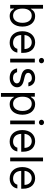

<svg xmlns="http://www.w3.org/2000/svg" viewBox="1608 -2398 995 4252"><g transform="rotate(90 2106.0 -272.5)"><path d="M88.1 0H169V-83.8H179C197.4 -54 233 11.4 338.1 11.4C474.4 11.4 569.6 -98 569.6 -271.3C569.6 -443.2 474.4 -552.6 336.6 -552.6C230.1 -552.6 197.4 -487.2 179 -458.8H171.9V-727.3H88.1ZM170.5 -272.7C170.5 -394.9 224.4 -477.3 326.7 -477.3C433.2 -477.3 485.8 -387.8 485.8 -272.7C485.8 -156.2 431.8 -63.9 326.7 -63.9C225.9 -63.9 170.5 -149.1 170.5 -272.7Z M926.1 11.4C1051.8 11.4 1131.4 -62.5 1145.6 -159.1H1061.8C1046.2 -99.4 996.4 -63.9 926.1 -63.9C827.8 -63.9 759.9 -127.5 756 -244.3H1152V-279.8C1152 -483 1031.2 -552.6 917.6 -552.6C769.9 -552.6 671.9 -436.1 671.9 -268.5C671.9 -100.9 768.5 11.4 926.1 11.4ZM756 -316.8C761.7 -401.6 821.7 -477.3 917.6 -477.3C1008.5 -477.3 1066.8 -409.1 1066.8 -316.8Z M1279.8 0H1363.6V-545.5H1279.8ZM1262.8 -693.2C1262.8 -661.9 1289.8 -636.4 1322.4 -636.4C1355.1 -636.4 1382.1 -661.9 1382.1 -693.2C1382.1 -724.4 1355.1 -750 1322.4 -750C1289.8 -750 1262.8 -724.4 1262.8 -693.2Z M1810.4 -402 1892.8 -402.7C1874.3 -500.7 1811.1 -552.6 1707.4 -552.6C1595.2 -552.6 1509.9 -487.2 1509.9 -394.9C1509.9 -319.6 1554.7 -269.2 1654.8 -245.7L1745.7 -224.4C1800.8 -211.6 1826.7 -185.4 1826.7 -147.7C1826.7 -100.9 1777 -62.5 1706 -62.5C1638.5 -62.5 1595.5 -92 1579.5 -152.7L1495.7 -153.4C1517 -34.4 1596.9 11.4 1707.4 11.4C1827.1 11.4 1913.4 -57.9 1913.4 -152C1913.4 -228 1865.8 -275.9 1768.5 -299.7L1687.5 -319.6C1622.9 -335.6 1593.8 -357.2 1593.8 -399.1C1593.8 -446 1643.5 -480.1 1707.4 -480.1C1776.3 -480.1 1797.2 -441.4 1810.4 -402Z M2039.8 204.5H2123.6V-83.8H2130.7C2149.1 -54 2184.7 11.4 2289.8 11.4C2426.1 11.4 2521.3 -98 2521.3 -271.3C2521.3 -443.2 2426.1 -552.6 2288.4 -552.6C2181.8 -552.6 2149.1 -487.2 2130.7 -458.8H2120.7V-545.5H2039.8ZM2122.2 -272.7C2122.2 -394.9 2176.1 -477.3 2278.4 -477.3C2384.9 -477.3 2437.5 -387.8 2437.5 -272.7C2437.5 -156.2 2383.5 -63.9 2278.4 -63.9C2177.6 -63.9 2122.2 -149.1 2122.2 -272.7Z M2649.1 0H2733V-545.5H2649.1ZM2632.1 -693.2C2632.1 -661.9 2659.1 -636.4 2691.8 -636.4C2724.4 -636.4 2751.4 -661.9 2751.4 -693.2C2751.4 -724.4 2724.4 -750 2691.8 -750C2659.1 -750 2632.1 -724.4 2632.1 -693.2Z M3115.1 11.4C3240.8 11.4 3320.3 -62.5 3334.5 -159.1H3250.7C3235.1 -99.4 3185.4 -63.9 3115.1 -63.9C3016.7 -63.9 2948.9 -127.5 2945 -244.3H3340.9V-279.8C3340.9 -483 3220.2 -552.6 3106.5 -552.6C2958.8 -552.6 2860.8 -436.1 2860.8 -268.5C2860.8 -100.9 2957.4 11.4 3115.1 11.4ZM2945 -316.8C2950.6 -401.6 3010.7 -477.3 3106.5 -477.3C3197.4 -477.3 3255.7 -409.1 3255.7 -316.8Z M3552.6 -727.3H3468.8V0H3552.6Z M3934.7 11.4C4060.4 11.4 4139.9 -62.5 4154.1 -159.1H4070.3C4054.7 -99.4 4005 -63.9 3934.7 -63.9C3836.3 -63.9 3768.5 -127.5 3764.6 -244.3H4160.5V-279.8C4160.5 -483 4039.8 -552.6 3926.1 -552.6C3778.4 -552.6 3680.4 -436.1 3680.4 -268.5C3680.4 -100.9 3777 11.4 3934.7 11.4ZM3764.6 -316.8C3770.2 -401.6 3830.3 -477.3 3926.1 -477.3C4017 -477.3 4075.3 -409.1 4075.3 -316.8Z"/></g></svg>

Font: Margiela Sans
Style: Regular
Weight: 400
Designer: Stefan Endress, Andreas Faust
Version: Version 1.100;FEAKit 1.0